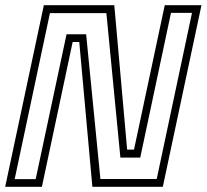

<svg xmlns="http://www.w3.org/2000/svg" viewBox="-32 -720 796 740"><path d="M24.5 -29.5H105.5L224.5 -588H300L355 -30H572L708 -670.5H627L508.5 -112.5H432L378 -669.5H160.5ZM-12 0 137 -700H408.5L458 -143.5H484.5L603 -700H744.5L595.5 0H324L273.5 -558H248L129.5 0Z"/></svg>

Font: Tourney Light
Style: Italic
Weight: 300
Italic angle: -12°
Version: Version 1.015